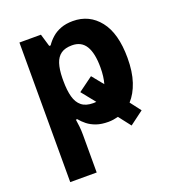

<svg xmlns="http://www.w3.org/2000/svg" viewBox="-143 -666 918 1016"><g transform="rotate(-20 316.5 -158.0)"><path d="M377.9 9.8Q338.4 9.8 310.1 -0.2Q281.7 -10.3 261.7 -26.1Q241.7 -42 227.1 -60.1H219.2Q222.2 -43.5 224.6 -20Q227.1 3.4 227.1 28.8V240.2H78.1V-545.9H199.2L220.2 -475.1H228Q242.7 -497.1 263.7 -515.6Q284.7 -534.2 314 -545.2Q343.3 -556.2 381.8 -556.2Q474.1 -556.2 531 -484.4Q587.9 -412.6 587.9 -273.9Q587.9 -196.8 569.1 -140.4Q550.3 -84 517.1 -47.9L563 12.2L485.8 69.8L433.1 2Q420.4 5.4 406.2 7.6Q392.1 9.8 377.9 9.8ZM334 -437Q294.9 -437 272 -420.9Q249 -404.8 238.5 -372.6Q228 -340.3 227.1 -291V-274.9Q227.1 -222.2 237.1 -185.5Q247.1 -148.9 270.8 -129.9Q294.4 -110.8 335.9 -110.8Q339.8 -110.8 344.2 -111.1Q348.6 -111.3 353 -111.8L291 -189L373 -249L424.8 -185.1Q430.2 -203.6 433.1 -226.3Q436 -249 436 -275.9Q436 -356 411.1 -396.5Q386.2 -437 334 -437Z"/></g></svg>

Font: Wonky
Style: Regular
Weight: 400
Designer: Monotype Design Team
Foundry: Monotype Imaging Inc.
Version: Version 3.000